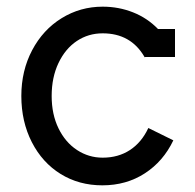

<svg xmlns="http://www.w3.org/2000/svg" viewBox="-20 -542 585 576"><path d="M413 -372Q372 -442 288 -442Q245 -442 210.5 -419Q176 -396 155.5 -353Q135 -310 135 -254Q135 -199 155.5 -157Q176 -115 211 -92Q246 -69 288 -69Q335 -69 370 -92Q405 -115 425 -158L500 -121Q470 -58 414.5 -22Q359 14 287 14Q217 14 162 -20Q107 -54 75.5 -115.5Q44 -177 44 -254Q44 -330 76.5 -391.5Q109 -453 165 -487.5Q221 -522 288 -522Q336 -522 379 -505Q422 -488 454 -455H505V-371H416L414 -370Q414 -370 414 -370.5Q414 -371 413 -371Z"/></svg>

Font: Arvo
Style: Regular
Weight: 400
Designer: Anton Koovit (Cyrillic Expansion: Cyreal)
Foundry: Anton Koovit, Yassin Baggar
Version: Version 3.000